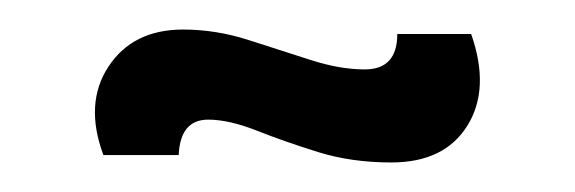

<svg xmlns="http://www.w3.org/2000/svg" viewBox="-20 -363 389 130"><path d="M245 -253Q218 -253 195.5 -260Q173 -267 154 -274.5Q135 -282 121 -282Q102 -282 101 -258H50Q37 -293 53.5 -318Q70 -343 104 -343Q126 -343 148 -336Q170 -329 190 -322.5Q210 -316 227 -316Q249 -316 249 -340H299Q312 -303 296.5 -278Q281 -253 245 -253Z"/></svg>

Font: Bricolage Grotesque 12pt Condensed Light
Style: Regular
Weight: 300
Width: 3
Designer: Mathieu Triay
Foundry: Atelier Triay
Version: Version 1.001; ttfautohint (v1.8.4.7-5d5b);gftools[0.9.33.de